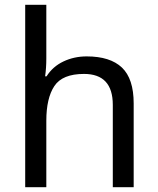

<svg xmlns="http://www.w3.org/2000/svg" viewBox="-20 -780 658 800"><path d="M173 -537Q173 -497 168 -462H174Q200 -503 244.5 -524Q289 -545 341 -545Q439 -545 488 -498.5Q537 -452 537 -349V0H450V-343Q450 -472 330 -472Q240 -472 206.5 -421.5Q173 -371 173 -277V0H85V-760H173Z"/></svg>

Font: Noto Sans Indic Siyaq Numbers
Style: Regular
Weight: 400
Designer: Monotype Design Team
Foundry: Monotype Imaging Inc.
Version: Version 2.002; ttfautohint (v1.8.4.7-5d5b)